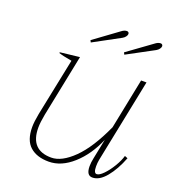

<svg xmlns="http://www.w3.org/2000/svg" viewBox="-129 -794 818 904"><g transform="rotate(20 280.0 -342.0)"><path d="M211 -585 206 -595 325 -682Q340 -694 353 -694Q358 -694 361 -691Q364 -688 364 -683Q364 -677 358.5 -669.5Q353 -662 344 -657ZM379 -585 374 -595 494 -682Q509 -694 522 -694Q527 -694 530 -691Q533 -688 533 -683Q533 -677 527.5 -669.5Q522 -662 513 -657ZM560 -132Q536 -70 503 -30Q470 10 435 10Q405 10 405 -36Q405 -55 410 -78L430 -177Q395 -94 337 -42Q279 10 216 10Q156 10 122 -20.5Q88 -51 88 -117Q88 -143 96 -185L155 -473Q109 -481 89 -488L90 -492L187 -503L124 -192Q116 -150 116 -124Q116 -12 221 -12Q273 -12 332 -70Q391 -128 444 -245L495 -498H522L437 -79Q434 -63 434 -46Q434 -12 449 -12Q462 -12 482 -32.5Q502 -53 520 -83Q538 -113 545 -138Z"/></g></svg>

Font: Trirong Thin
Style: Italic
Weight: 250
Italic angle: -12°
Designer: Katatrad Team
Foundry: CadsonDemak
Version: Version 1.001